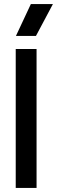

<svg xmlns="http://www.w3.org/2000/svg" viewBox="-20 -920 279 940"><path d="M57 0V-680H159V0ZM58 -744 131 -900H239L156 -744Z"/></svg>

Font: TASA Orbiter Display Medium
Style: Regular
Weight: 500
Designer: Weizhong Zhang
Version: Version 1.000;Glyphs 3.1.2 (3151)